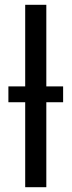

<svg xmlns="http://www.w3.org/2000/svg" viewBox="-20 -780 298 800"><path d="M85 0V-354H15V-420H85V-760H173V-420H243V-354H173V0Z"/></svg>

Font: Go Noto Current
Style: Regular
Weight: 400
Designer: Monotype Design Team
Foundry: Monotype Imaging Inc.
Version: Version 2.007; ttfautohint (v1.8) -l 8 -r 50 -G 200 -x 14 -D